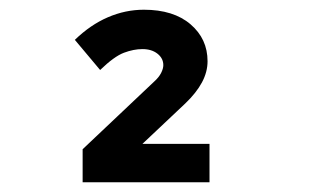

<svg xmlns="http://www.w3.org/2000/svg" viewBox="-20 -725 640 395"><path d="M150 -350V-418L297 -557Q307 -566 311.5 -575Q316 -584 316 -591Q316 -605 304 -614.5Q292 -624 273 -624Q255 -624 235 -616.5Q215 -609 186 -581L134 -643Q166 -674 202 -689.5Q238 -705 276 -705Q337 -705 372 -675Q407 -645 407 -599Q407 -577 395.5 -555.5Q384 -534 361 -512L273 -429H411V-350Z"/></svg>

Font: Red Hat Mono
Style: Regular
Weight: 300
Monospace: yes
Designer: Pentagram, MCKL
Foundry: Pentagram, MCKL
Version: Version 1.023